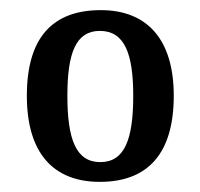

<svg xmlns="http://www.w3.org/2000/svg" viewBox="-20 -739 395 379"><path d="M177 -380C272 -380 323 -436 323 -550C323 -664 268 -719 179 -719C83 -719 33 -664 33 -550C33 -436 86 -380 177 -380ZM178 -419C130 -419 113 -464 113 -550C113 -635 130 -678 177 -678C225 -678 243 -635 243 -550C243 -464 226 -419 178 -419Z"/></svg>

Font: Noto Serif Devanagari Condensed Medium
Style: Regular
Weight: 500
Width: 3
Designer: Universal Thirst, Indian Type Foundry and the Monotype Design Team
Foundry: Monotype Imaging Inc.
Version: Version 2.004